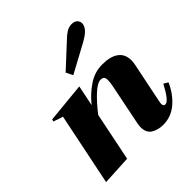

<svg xmlns="http://www.w3.org/2000/svg" viewBox="-210 -977 1155 1155"><g transform="rotate(-45 367.0 -399.5)"><path d="M359 -584 338 -628 488 -767Q502 -781 523 -795Q544 -809 569 -809Q594 -809 606 -796.5Q618 -784 618 -767Q618 -761 617 -758Q612 -737 594 -719.5Q576 -702 544 -684ZM734 -149Q704 -80 651.5 -35Q599 10 531 10Q488 10 456 -9.5Q424 -29 424 -76Q424 -89 427 -105L479 -362Q486 -394 486 -416Q486 -435 478.5 -442Q471 -449 455 -449Q429 -449 386.5 -410Q344 -371 296 -309L233 0L44 10L139 -452Q120 -456 78 -472L81 -486L337 -511L310 -379Q354 -434 409 -470.5Q464 -507 527 -507Q597 -507 633.5 -480Q670 -453 670 -401Q670 -381 666 -364L615 -115Q611 -95 611 -89Q611 -68 627 -68Q655 -68 706 -165Z"/></g></svg>

Font: Trirong Black
Style: Italic
Weight: 900
Italic angle: -12°
Designer: Katatrad Team
Foundry: CadsonDemak
Version: Version 1.001